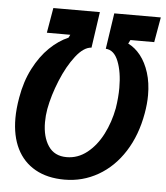

<svg xmlns="http://www.w3.org/2000/svg" viewBox="-52 -772 713 824"><g transform="rotate(5 304.0 -360.0)"><path d="M588.5 -617H486L478 -601Q508 -586.5 531.5 -556.8Q555 -527 568.5 -484Q582 -441 582 -388Q582 -350.5 574.5 -308.5Q558 -214 512.8 -143Q467.5 -72 400.8 -33.8Q334 4.5 256 4.5Q182 4.5 129.8 -25Q77.5 -54.5 50.5 -109.2Q23.5 -164 23.5 -240Q23.5 -280.5 32 -329Q44 -400 73 -456Q102 -512 140.2 -549Q178.5 -586 220.5 -604L227 -617H126L144.5 -725H345L322.5 -570Q289 -568 254.8 -524Q220.5 -480 194 -415.2Q167.5 -350.5 156.5 -291Q151.5 -263 151.5 -234Q151.5 -171 177.8 -131.8Q204 -92.5 256.5 -92.5Q305 -92.5 344.8 -124Q384.5 -155.5 411 -207.2Q437.5 -259 449 -320Q456.5 -367.5 456.5 -408Q456.5 -476.5 438.2 -522.5Q420 -568.5 384 -570.5L407 -725H607.5Z"/></g></svg>

Font: JuliaMono ExtraBoldItalic
Style: Regular
Weight: 800
Italic angle: -9°
Monospace: yes
Designer: cormullion
Foundry: corm
Version: Version 0.049; ttfautohint (v1.8.4)